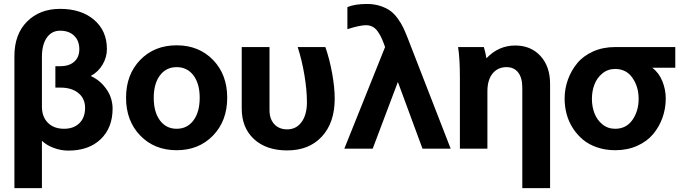

<svg xmlns="http://www.w3.org/2000/svg" viewBox="-20 -755 3475 975"><path d="M53.2 200.2V-470.2Q53.2 -581.5 117.7 -645.8Q182.1 -710 285.2 -710Q392.6 -710 457.8 -654.3Q522.9 -598.6 522.9 -505.9Q522.9 -465.3 501.5 -428Q480 -390.6 440.9 -369.1Q479.5 -351.6 505.6 -321.3Q531.7 -291 541.7 -261.7Q551.8 -232.4 551.8 -204.1Q551.8 -106 491.2 -48.1Q430.7 9.8 327.1 9.8Q289.6 9.8 253.2 -3.7Q216.8 -17.1 192.9 -40V200.2ZM192.9 -466.8V-213.9Q192.9 -162.1 223.1 -131.6Q253.4 -101.1 305.2 -101.1Q354.5 -101.1 383.3 -129.6Q412.1 -158.2 412.1 -207Q412.1 -254.4 378.4 -282.2Q344.7 -310.1 287.1 -310.1H261.2V-418.9H287.1Q331.5 -418.9 357.2 -441.9Q382.8 -464.8 382.8 -504.9Q382.8 -548.3 356.4 -573.7Q330.1 -599.1 285.2 -599.1Q242.2 -599.1 217.5 -563.5Q192.9 -527.8 192.9 -466.8Z M1061.8 -450.7Q1133.8 -376.5 1133.8 -258.8Q1133.8 -141.1 1061.8 -66.7Q989.7 7.8 877 7.8Q764.2 7.8 692.1 -66.7Q620.1 -141.1 620.1 -258.8Q620.1 -376.5 692.1 -450.7Q764.2 -524.9 877 -524.9Q989.7 -524.9 1061.8 -450.7ZM760.7 -258.8Q760.7 -186 792.2 -143.6Q823.7 -101.1 877 -101.1Q930.7 -101.1 962.4 -143.6Q994.1 -186 994.1 -258.8Q994.1 -330.1 962.4 -372.1Q930.7 -414.1 877 -414.1Q823.7 -414.1 792.2 -372.1Q760.7 -330.1 760.7 -258.8Z M1438.5 8.8Q1332 8.8 1269.8 -48.6Q1207.5 -106 1207.5 -204.1V-516.1H1348.6V-195.8Q1348.6 -150.9 1372.8 -124.5Q1397 -98.1 1438.5 -98.1Q1484.4 -98.1 1511.5 -135.3Q1538.6 -172.4 1538.6 -235.8Q1538.6 -297.9 1525.9 -373.8Q1513.2 -449.7 1491.7 -516.1H1632.3Q1653.8 -454.1 1666.7 -382.6Q1679.7 -311 1679.7 -253.9Q1679.7 -132.3 1614.7 -61.8Q1549.8 8.8 1438.5 8.8Z M1872.6 0H1728.5L1935.5 -516.1L1928.2 -536.1Q1920.4 -556.2 1913.6 -569.8Q1906.7 -583.5 1896.2 -597.9Q1885.7 -612.3 1871.1 -619.6Q1856.4 -627 1838.4 -627Q1807.6 -627 1744.1 -606.9V-719.2Q1782.7 -734.9 1843.3 -734.9Q1880.9 -734.9 1911.6 -724.6Q1942.4 -714.4 1962.4 -699.7Q1982.4 -685.1 1999.8 -660.9Q2017.1 -636.7 2026.9 -616.5Q2036.6 -596.2 2048.3 -566.9L2268.6 0H2125.5L2000.5 -338.9Z M2306.2 -516.1H2437Q2445.8 -487.3 2450.2 -459Q2511.7 -523.9 2596.2 -523.9Q2675.8 -523.9 2724.6 -470.7Q2773.4 -417.5 2773.4 -329.1V200.2H2632.3V-310.1Q2632.3 -359.9 2611.3 -387Q2590.3 -414.1 2552.2 -414.1Q2507.8 -414.1 2481.4 -381.6Q2455.1 -349.1 2455.1 -291V0H2315.4V-359.9Q2315.4 -459 2306.2 -516.1Z M3104 7.8Q3054.2 7.8 3011.7 -6.8Q2969.2 -21.5 2939.5 -46.6Q2909.7 -71.8 2888.4 -105.2Q2867.2 -138.7 2857.2 -176.5Q2847.2 -214.4 2847.2 -253.9Q2847.2 -304.2 2863.8 -350.3Q2880.4 -396.5 2911.1 -433.8Q2941.9 -471.2 2991.9 -493.7Q3042 -516.1 3104 -516.1H3409.2V-411.1H3292Q3326.2 -385.7 3343.5 -342.8Q3360.8 -299.8 3360.8 -254.9Q3360.8 -204.6 3344.5 -158.2Q3328.1 -111.8 3297.1 -74.5Q3266.1 -37.1 3216.1 -14.6Q3166 7.8 3104 7.8ZM3104 -101.1Q3160.2 -101.1 3191.7 -146.2Q3223.1 -191.4 3223.1 -252.9Q3223.1 -314.5 3191.7 -359.6Q3160.2 -404.8 3104 -404.8Q3066.4 -404.8 3039.1 -382.3Q3011.7 -359.9 2998.8 -326.2Q2985.8 -292.5 2985.8 -252.9Q2985.8 -213.4 2998.8 -179.7Q3011.7 -146 3039.1 -123.5Q3066.4 -101.1 3104 -101.1Z"/></svg>

Font: LT Superior
Style: Bold
Weight: 400
Designer: Daniel Lyons
Foundry: LyonsType
Version: Version 1.000